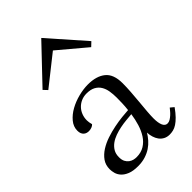

<svg xmlns="http://www.w3.org/2000/svg" viewBox="-231 -832 921 921"><g transform="rotate(-45 229.0 -372.0)"><path d="M26.9 -76.2Q26.9 -105 41.7 -126Q56.6 -147 80.3 -162.1Q104 -177.2 133.3 -187Q162.6 -196.8 191.9 -202.6Q221.2 -208.5 247.3 -211.2Q273.4 -213.9 290 -214.8Q292.5 -236.8 293.2 -257.3Q293.9 -277.8 293.9 -295.9Q293.9 -318.8 290.5 -339.8Q287.1 -360.8 277.3 -377Q267.6 -393.1 250.2 -402.6Q232.9 -412.1 205.1 -412.1Q185.5 -412.1 168.9 -404.8Q152.3 -397.5 140.4 -385Q128.4 -372.6 121.8 -355.7Q115.2 -338.9 115.2 -319.8Q115.2 -312.5 116.5 -304.9Q117.7 -297.4 120.1 -289.1Q114.7 -282.7 105.2 -279.3Q95.7 -275.9 85.9 -275.9Q78.6 -275.9 71.8 -278.1Q64.9 -280.3 59.6 -285.2Q54.2 -290 51 -297.9Q47.9 -305.7 47.9 -316.9Q47.9 -344.2 66.7 -366.7Q85.4 -389.2 114 -405Q142.6 -420.9 176.3 -429.4Q210 -438 240.2 -438Q297.9 -438 330.3 -411.6Q362.8 -385.3 362.8 -324.2Q362.8 -297.9 360.6 -266.4Q358.4 -234.9 355.5 -204.1Q352.5 -173.3 350.3 -145.8Q348.1 -118.2 348.1 -100.1Q348.1 -69.3 355.7 -52.2Q363.3 -35.2 378.9 -35.2Q388.2 -35.2 397.5 -40.8Q406.7 -46.4 415 -54Q423.3 -61.5 429.7 -69.6Q436 -77.6 439.9 -82L458 -66.9Q440.9 -43 426.3 -28.1Q411.6 -13.2 398.4 -4.6Q385.3 3.9 373 6.8Q360.8 9.8 349.1 9.8Q331.1 9.8 317.9 2.7Q304.7 -4.4 296.1 -16.1Q287.6 -27.8 283 -43Q278.3 -58.1 277.8 -74.2Q268.1 -58.1 254.9 -43Q241.7 -27.8 224.1 -16.1Q206.5 -4.4 184.1 2.7Q161.6 9.8 133.8 9.8Q100.6 9.8 79.6 1.2Q58.6 -7.3 46.9 -20.3Q35.2 -33.2 31 -48.3Q26.9 -63.5 26.9 -76.2ZM159.2 -25.9Q190.4 -25.9 212.6 -39.8Q234.9 -53.7 249.8 -76.7Q264.6 -99.6 273.7 -129.2Q282.7 -158.7 287.1 -189.9Q270.5 -188.5 250 -186.5Q229.5 -184.6 208.7 -180.4Q188 -176.3 168.2 -169.2Q148.4 -162.1 133.1 -150.9Q117.7 -139.6 108.4 -123.8Q99.1 -107.9 99.1 -85.9Q99.1 -67.4 105.2 -55.9Q111.3 -44.4 120.6 -37.6Q129.9 -30.8 140.1 -28.3Q150.4 -25.9 159.2 -25.9ZM87.4 -553.2 68.4 -573.2 240.2 -753.9 399.4 -573.2 378.4 -553.2 237.3 -671.9Z"/></g></svg>

Font: Simonetta
Style: Regular
Weight: 400
Version: Version 1.004